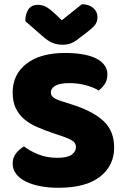

<svg xmlns="http://www.w3.org/2000/svg" viewBox="-20 -874 591 910"><path d="M237 -241Q193 -256 157 -271.5Q121 -287 95 -309Q69 -331 54.5 -361.5Q40 -392 40 -436Q40 -521 105.5 -572Q171 -623 289 -623Q332 -623 369 -617Q406 -611 432.5 -598.5Q459 -586 474 -566.5Q489 -547 489 -521Q489 -495 477 -476.5Q465 -458 448 -445Q426 -459 389 -469.5Q352 -480 308 -480Q263 -480 242 -467.5Q221 -455 221 -436Q221 -421 234 -411.5Q247 -402 273 -394L326 -377Q420 -347 470.5 -300.5Q521 -254 521 -174Q521 -89 454 -36.5Q387 16 257 16Q211 16 171.5 8.5Q132 1 102.5 -13.5Q73 -28 56.5 -49.5Q40 -71 40 -99Q40 -128 57 -148.5Q74 -169 94 -180Q122 -158 162.5 -142Q203 -126 251 -126Q300 -126 320 -141Q340 -156 340 -176Q340 -196 324 -206.5Q308 -217 279 -227ZM273 -778 368 -854Q401 -854 421.5 -836.5Q442 -819 442 -793Q442 -773 432.5 -759Q423 -745 396 -724L341 -682Q329 -673 313 -667.5Q297 -662 277 -662Q250 -662 228.5 -671Q207 -680 181 -703L100 -774Q100 -808 114.5 -829.5Q129 -851 160 -851Q180 -851 197.5 -842Q215 -833 247 -803Z"/></svg>

Font: Baloo Paaji
Style: Regular
Weight: 400
Designer: Shuchita Grover and Ek Type
Foundry: Ek Type
Version: Version 1.443;PS 1.000;hotconv 16.6.51;makeotf.lib2.5.65220;